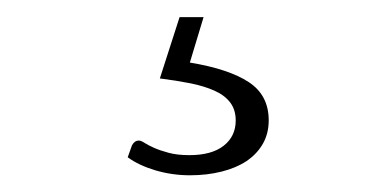

<svg xmlns="http://www.w3.org/2000/svg" viewBox="-20 -26 440 224"><path d="M201.5 47Q247 54.5 270.2 69.8Q293.5 85 293.5 114.5Q293.5 129.5 286.8 141.5Q280 153.5 267.8 161.8Q255.5 170 238.5 174.2Q221.5 178.5 201.5 178.5Q181 178.5 161.5 172.8Q142 167 129 157.5L134 143.5Q137 138 142 138Q144.5 138 148.8 140.8Q153 143.5 159.8 146.5Q166.5 149.5 176.5 152.2Q186.5 155 201 155Q227 155 241 144Q255 133 255 114.5Q255 102 248.5 93.5Q242 85 230.2 79.8Q218.5 74.5 202.2 71.2Q186 68 166.5 65.5L189.5 -6H217.5Z"/></svg>

Font: Lato 2
Style: Regular
Weight: 300
Designer: Lukasz Dziedzic with Adam Twardoch and Botio Nikoltchev
Foundry: tyPoland Lukasz Dziedzic
Version: Version 2.015; 2015-08-06; http://www.latofonts.com/